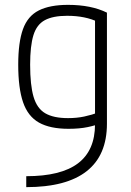

<svg xmlns="http://www.w3.org/2000/svg" viewBox="-20 -550 540 790"><path d="M88 175Q231 175 301 122Q371 69 371 -39V-489L387 -458Q358 -472 326 -478.5Q294 -485 256 -485Q198 -485 164.5 -467Q131 -449 117.5 -405Q104 -361 104 -284Q104 -200 118 -152Q132 -104 166 -84Q200 -64 260 -64Q296 -64 326.5 -70.5Q357 -77 387 -88L402 -45Q374 -34 340.5 -27Q307 -20 262 -20Q186 -20 140.5 -45.5Q95 -71 75 -129Q55 -187 55 -284Q55 -376 74.5 -430Q94 -484 139.5 -507Q185 -530 260 -530Q355 -530 420 -498V-41Q420 89 336.5 154.5Q253 220 88 220Z"/></svg>

Font: M PLUS Code Latin Light
Style: Regular
Weight: 300
Designer: Coji Morishita
Foundry: UNDERFOREST DESIGN
Version: Version 1.002; ttfautohint (v1.8.3)